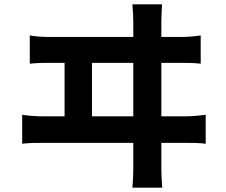

<svg xmlns="http://www.w3.org/2000/svg" viewBox="-20 -810 1040 883"><path d="M117 -647V-517C151 -521 186 -521 216 -521H277V-275H180C149 -275 114 -277 82 -282V-149C115 -153 150 -153 180 -153H593V-40C593 -30 593 -2 589 53H726C722 -4 722 -34 722 -42V-153H833C856 -153 898 -153 926 -149V-282C900 -279 868 -275 833 -275H722V-521H810C832 -521 874 -521 903 -517V-647C877 -643 845 -640 810 -640H722V-712C722 -725 723 -749 725 -790H589C592 -744 593 -726 593 -712V-640H216C185 -640 149 -641 117 -647ZM593 -275H403V-521H593Z"/></svg>

Font: Noto Sans CJK TC
Style: Bold
Weight: 700
Designer: Ryoko NISHIZUKA 西塚涼子 (kana, bopomofo & ideographs); Paul D. Hunt (Latin, Greek & Cyrillic); Sandoll Communications 산돌커뮤니
Foundry: Adobe
Version: Version 2.004;hotconv 1.0.118;makeotfexe 2.5.65603